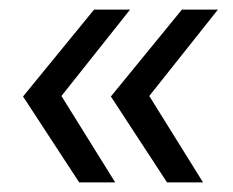

<svg xmlns="http://www.w3.org/2000/svg" viewBox="-20 -468 485 400"><path d="M28 -267 176 -448H251L108 -268L220 -88H145ZM211 -267 359 -448H434L291 -268L403 -88H328Z"/></svg>

Font: Muli
Style: Italic
Weight: 400
Italic angle: -4.541°
Designer: Vernon Adams
Foundry: Vernon Adams
Version: Version 2.001